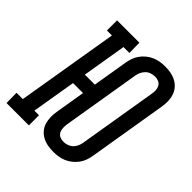

<svg xmlns="http://www.w3.org/2000/svg" viewBox="-232 -884 1033 1033"><g transform="rotate(45 285.0 -367.5)"><path d="M334 8Q312 8 290.5 4Q269 0 250.5 -10Q232 -20 218.5 -36Q205 -52 199 -72Q193 -92 192.5 -114.5Q192 -137 196 -159L224 -329H148L106 -77H141V0H-29L-30 -77H18L115 -658H77V-735H247L248 -658H203L161 -406H237L270 -605Q273 -624 279.5 -643Q286 -662 298 -678.5Q310 -695 326 -708Q342 -721 360.5 -729Q379 -737 398 -740Q417 -743 436 -743Q459 -743 480 -739Q501 -735 519.5 -725Q538 -715 551.5 -699Q565 -683 571.5 -663Q578 -643 578.5 -620.5Q579 -598 575 -576L501 -130Q498 -111 491.5 -92Q485 -73 473 -56.5Q461 -40 445 -27Q429 -14 410.5 -6Q392 2 372.5 5Q353 8 334 8ZM335 -69Q349 -69 363.5 -74Q378 -79 389 -89.5Q400 -100 406 -114Q412 -128 414 -142L488 -588Q491 -603 490 -617.5Q489 -632 482.5 -643.5Q476 -655 463 -660.5Q450 -666 436 -666Q422 -666 407 -661Q392 -656 381.5 -645.5Q371 -635 364.5 -621Q358 -607 356 -593L282 -147Q280 -132 281 -117.5Q282 -103 288.5 -91.5Q295 -80 307.5 -74.5Q320 -69 335 -69Z"/></g></svg>

Font: Iosevka HT Medium Extended
Style: Italic
Weight: 500
Width: 7
Italic angle: -9°
Monospace: yes
Designer: Belleve Invis
Foundry: Belleve Invis
Version: Version 32.3.0; ttfautohint (v1.8.4)